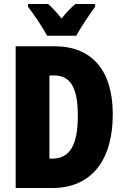

<svg xmlns="http://www.w3.org/2000/svg" viewBox="-20 -947 627 967"><path d="M217 -767H364C385 -806 431 -875 459 -913V-927H360C340 -911 317 -887 290 -854C264 -886 242 -910 222 -927H121V-913C147 -880 200 -802 217 -767ZM548 -372C548 -593 442 -714 255 -714H59V0H243C437 0 548 -135 548 -372ZM372 -365C372 -216 332 -148 242 -148H229V-567H252C332 -567 372 -510 372 -365Z"/></svg>

Font: Noto Sans Thai ExtCond Blk
Style: Regular
Weight: 900
Width: 2
Designer: Monotype Design Team
Foundry: Monotype Imaging Inc.
Version: Version 2.002